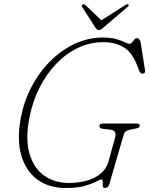

<svg xmlns="http://www.w3.org/2000/svg" viewBox="-20 -896 724 931"><path d="M478.5 -714Q517 -714 543.2 -706.5Q569.5 -699 585 -691.2Q600.5 -683.5 607 -683.5Q614.5 -683.5 620.2 -690.2Q626 -697 631.2 -704Q636.5 -711 642.5 -711Q658 -711 662 -690L683.5 -553.5Q684.5 -546 680.2 -542.5Q676 -539 670.5 -539Q665.5 -539 661.2 -543.2Q657 -547.5 655.5 -551.5L643.5 -582.5Q618.5 -644.5 577.8 -668Q537 -691.5 481 -691.5Q415.5 -691.5 357.2 -663.5Q299 -635.5 251.5 -585.5Q204 -535.5 170.8 -469Q137.5 -402.5 122.5 -325Q102.5 -221.5 123 -151.2Q143.5 -81 193.5 -45Q243.5 -9 313 -9Q389.5 -9 440.5 -35.8Q491.5 -62.5 506 -112.5L537 -225Q549 -264.5 514 -267.5L478 -271.5Q462 -273 462 -286Q462 -297 480.5 -297H643Q658.5 -297 658 -285.5Q656 -275 634.5 -272L612.5 -267.5Q585 -263 580 -243.5L510.5 -4.5Q506.5 7.5 501 11.5Q495.5 15.5 487 15.5Q479 15.5 478.5 5.2Q478 -5 478.2 -15.2Q478.5 -25.5 472 -25.5Q464 -25.5 445.5 -15.2Q427 -5 391.8 5.2Q356.5 15.5 297.5 15.5Q217 15.5 161.2 -25.5Q105.5 -66.5 83.2 -143Q61 -219.5 81 -325Q96 -404.5 132.8 -474.8Q169.5 -545 223 -598.8Q276.5 -652.5 341.8 -683.2Q407 -714 478.5 -714ZM480.5 -761.5Q468 -750 460 -750Q451 -750 443 -761.5L378.5 -862Q373.5 -869.5 381 -874.5Q387 -877.5 393.5 -872L471.5 -797.5L588.5 -872Q598 -877.5 602.5 -874.5Q607.5 -870 598 -862Z"/></svg>

Font: Fraunces 9pt Soft Thin
Style: Italic
Weight: 100
Italic angle: -16°
Version: Version 1.000;[b76b70a41]